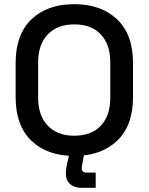

<svg xmlns="http://www.w3.org/2000/svg" viewBox="-20 -734 713 921"><path d="M336 14Q207 14 131 -58.5Q55 -131 55 -268V-432Q55 -569 131 -641.5Q207 -714 336 -714Q465 -714 541.5 -641.5Q618 -569 618 -432V-268Q618 -131 541.5 -58.5Q465 14 336 14ZM336 -83Q419 -83 464 -131.5Q509 -180 509 -264V-436Q509 -520 464 -568.5Q419 -617 336 -617Q255 -617 209 -568.5Q163 -520 163 -436V-264Q163 -180 209 -131.5Q255 -83 336 -83ZM370 167Q337 167 316.5 149Q296 131 296 100Q296 85 298.5 69Q301 53 305 37L318 -17H388L376 45Q375 53 373.5 59.5Q372 66 372 73Q372 94 395 94H439V167Z"/></svg>

Font: Space Grotesk Medium
Style: Regular
Weight: 500
Designer: Florian Karsten
Foundry: Florian Karsten
Version: Version 2.000